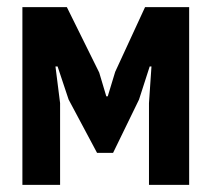

<svg xmlns="http://www.w3.org/2000/svg" viewBox="-20 -520 595 540"><path d="M399 -230 406 -333H401L371 -240L298 -90H253L173 -240L142 -333H136L149 -230V0H43V-500H168L259 -316L279 -249H283L304 -318L388 -500H512V0H399Z"/></svg>

Font: PT Sans Narrow
Style: Bold
Weight: 700
Width: 3
Designer: A.Korolkova, O.Umpeleva, V.Yefimov
Foundry: ParaType Ltd
Version: Version 2.003W OFL